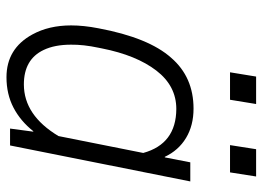

<svg xmlns="http://www.w3.org/2000/svg" viewBox="-124 -638 772 563"><g transform="rotate(90 261.5 -356.0)"><path d="M206 10.5Q122 10.5 80.5 -65.5Q54 -114 54 -179Q54 -216 62.5 -259.5Q90 -406.5 149 -472.5Q205.5 -538 298 -538Q347.5 -538 384 -516Q420.5 -494 439.5 -453.5L441 -454L455.5 -528.5H511.5L406 0H356.5L365.5 -67.5L364.5 -68.5Q334.5 -30.5 295 -10Q255.5 10.5 206 10.5ZM227 -40.5Q317.5 -40.5 378.5 -142L428 -390.5Q401.5 -487 299 -487.5Q231.5 -487.5 186.5 -429Q141.5 -370.5 121.5 -269.5L119.5 -259.5Q110 -215 110.5 -178.5Q110.5 -131 126 -98.5Q153.5 -40.5 227 -40.5ZM485 -645H405L417 -721.5H497ZM272 -645H191.5L204 -721.5H284.5Z"/></g></svg>

Font: Roberto Sans Light
Style: Italic
Weight: 300
Italic angle: -11°
Designer: Google
Version: Version 1.00;June 11, 2020;FontCreator 12.0.0.2522 64-bit; t